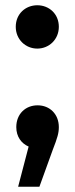

<svg xmlns="http://www.w3.org/2000/svg" viewBox="-20 -560 284 731"><path d="M122 -375C167 -375 204 -410 204 -458C204 -507 167 -540 122 -540C77 -540 40 -507 40 -458C40 -410 77 -375 122 -375ZM123 -159C77 -159 42 -126 42 -76C42 -40 61 -14 89 -2L49 151H130L181 10C199 -36 204 -54 204 -76C204 -125 170 -159 123 -159Z"/></svg>

Font: Montserrat Lite SemiBold
Style: Regular
Weight: 600
Designer: Julieta Ulanovsky
Foundry: Julieta Ulanovsky
Version: Version 7.200;PS 007.200;hotconv 1.0.88;makeotf.lib2.5.64775